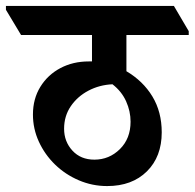

<svg xmlns="http://www.w3.org/2000/svg" viewBox="-78 -645 656 647"><path d="M283 -18Q233 -18 187.5 -37.5Q142 -57 107.5 -90.5Q73 -124 53 -167.5Q33 -211 33 -259Q33 -312 58 -352.5Q83 -393 125.5 -415.5Q168 -438 221 -438Q226 -438 232 -438V-527H-7L-58 -612V-625H508L558 -540V-527H348V-405Q404 -372 435.5 -320Q467 -268 467 -199Q467 -117 417 -67.5Q367 -18 283 -18ZM138 -211Q138 -168 166 -137.5Q194 -107 240 -107Q290 -107 326 -142.5Q362 -178 362 -235Q362 -270 347 -303.5Q332 -337 301 -361Q257 -359 220 -339.5Q183 -320 160.5 -287Q138 -254 138 -211Z"/></svg>

Font: Noto Serif Devanagari SemiCondensed
Style: Bold
Weight: 700
Width: 4
Designer: Universal Thirst, Indian Type Foundry and the Monotype Design Team
Foundry: Monotype Imaging Inc.
Version: Version 2.004; ttfautohint (v1.8.4.7-5d5b)